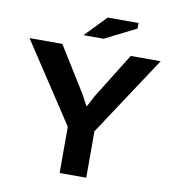

<svg xmlns="http://www.w3.org/2000/svg" viewBox="-90 -916 903 996"><g transform="rotate(10 361.0 -418.5)"><path d="M15.6 0ZM291 -243.7 15.6 -662.1H188.5L336.9 -422.9L367.2 -366.7H370.6L400.9 -424.3L548.8 -662.1H706.5L431.2 -244.6V0H291ZM396.5 -837.4H559.1V-808.1L394.5 -725.6H288.6Z"/></g></svg>

Font: PT Astra Sans
Style: Bold
Weight: 700
Designer: A.Korolkova, I. Chaeva
Foundry: ParaType Ltd
Version: Version 1.001; ttfautohint (v1.6)